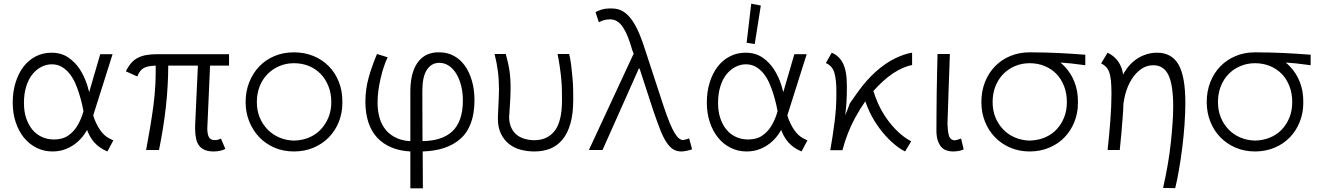

<svg xmlns="http://www.w3.org/2000/svg" viewBox="-20 -814 7184 1042"><path d="M563 8 540 -3Q522 -13 506.5 -26.5Q491 -40 478.5 -58Q466 -76 457 -97Q455 -103 453 -109Q452 -108 451 -106Q430 -70 402 -45Q374 -20 339.5 -6Q305 8 265 8Q218 8 178 -12Q138 -32 109.5 -67.5Q81 -103 65 -151.5Q49 -200 49 -257Q49 -316 64.5 -366Q80 -416 107.5 -452Q135 -488 174 -508Q213 -528 259 -528Q312 -528 350 -502.5Q388 -477 413.5 -437.5Q439 -398 454 -350Q459 -332 464 -314L524 -520H591L486 -188Q493 -163 503 -144Q513 -123 524 -107.5Q535 -92 546.5 -81.5Q558 -71 569 -65L595 -52ZM427 -191Q430 -201 433 -211Q430 -227 426 -245Q419 -275 409.5 -306Q400 -337 387 -365.5Q374 -394 356 -416Q338 -438 314.5 -451.5Q291 -465 261 -465Q232 -465 204.5 -451Q177 -437 156 -411Q135 -385 122.5 -345.5Q110 -306 110 -255Q110 -208 122.5 -171.5Q135 -135 156.5 -109.5Q178 -84 208 -70.5Q238 -57 273 -57Q319 -57 349 -77.5Q379 -98 397.5 -128Q416 -158 427 -191Z M1139 8Q1114 8 1094.5 1Q1075 -6 1062 -22Q1049 -38 1044 -62Q1039 -86 1039 -114Q1039 -124 1039 -134L1054 -458H893Q893 -406 890 -353Q887 -295 880.5 -236Q874 -177 864.5 -118.5Q855 -60 843 0H773Q785 -65 795 -124Q805 -183 812.5 -240Q820 -297 823 -353Q825 -391 825 -431Q825 -445 825 -458Q811 -457 800 -456Q781 -454 767 -448Q753 -442 743 -430.5Q733 -419 725 -399L663 -427Q677 -455 693 -473Q709 -491 730.5 -501.5Q752 -512 778.5 -516Q805 -520 839 -520H1223V-458H1120L1106 -138Q1105 -127 1105 -118Q1105 -85 1114 -69.5Q1123 -54 1143 -54Q1144 -54 1145 -54Q1147 -54 1150 -54Q1156 -54 1163.5 -56Q1171 -58 1179 -62L1203 -6Q1193 0 1175.5 4Q1158 8 1139 8Z M1575 8Q1518 8 1470 -12.5Q1422 -33 1387.5 -69Q1353 -105 1333 -154Q1313 -203 1313 -260Q1313 -319 1333 -368.5Q1353 -418 1387.5 -454Q1422 -490 1470 -510Q1518 -530 1575 -530Q1633 -530 1681.5 -510Q1730 -490 1765 -454Q1800 -418 1819 -369.5Q1838 -321 1838 -266Q1838 -263 1838 -260Q1838 -257 1838 -254Q1838 -201 1819 -153Q1800 -105 1765 -69Q1730 -33 1681.5 -12.5Q1633 8 1575 8ZM1575 -51Q1620 -52 1657 -67.5Q1694 -83 1720.5 -111Q1747 -139 1762.5 -176.5Q1778 -214 1778 -260Q1778 -307 1762.5 -346Q1747 -385 1720.5 -412.5Q1694 -440 1657 -455.5Q1620 -471 1575 -471Q1533 -471 1496.5 -455.5Q1460 -440 1432.5 -412.5Q1405 -385 1389.5 -346Q1374 -307 1374 -260Q1374 -214 1389.5 -176.5Q1405 -139 1432.5 -111Q1460 -83 1496.5 -67.5Q1533 -52 1575 -51Z M2207 208V8Q2152 5 2109 -12Q2059 -32 2026.5 -67.5Q1994 -103 1978.5 -152.5Q1963 -202 1963 -261Q1963 -331 1981.5 -395.5Q2000 -460 2026 -521L2084 -503Q2072 -479 2062.5 -449.5Q2053 -420 2045.5 -388Q2038 -356 2033.5 -322.5Q2029 -289 2029 -258Q2029 -213 2040 -174.5Q2051 -136 2075 -107.5Q2099 -79 2137 -63Q2167 -50 2207 -48V-324Q2208 -380 2220 -419Q2232 -458 2253 -483Q2274 -508 2301 -519Q2328 -530 2357 -530Q2359 -530 2362 -530Q2364 -530 2366 -530Q2407 -530 2442 -511.5Q2477 -493 2502 -458.5Q2527 -424 2541 -376Q2555 -328 2555 -270Q2555 -128 2478 -60Q2405 4 2274 8L2275 208ZM2296 -434Q2272 -397 2272 -319Q2272 -316 2272 -313L2273 -48Q2322 -49 2360 -60Q2404 -73 2433 -99.5Q2462 -126 2477 -168Q2492 -210 2492 -268Q2492 -312 2482.5 -349.5Q2473 -387 2456 -414.5Q2439 -442 2415.5 -457.5Q2392 -473 2364 -473Q2321 -473 2296 -434Z M2682 -171Q2682 -183 2683 -201.5Q2684 -220 2685 -241.5Q2686 -263 2687 -285.5Q2688 -308 2688 -330Q2688 -382 2682 -428Q2676 -474 2664 -521H2725Q2731 -498 2736 -477Q2741 -456 2744.5 -433.5Q2748 -411 2749.5 -387Q2751 -363 2751 -334Q2751 -314 2750 -291Q2749 -268 2747.5 -246.5Q2746 -225 2745 -207Q2744 -189 2743 -177Q2744 -143 2755.5 -119.5Q2767 -96 2785.5 -81.5Q2804 -67 2829 -60Q2854 -53 2881 -53Q2953 -54 2991.5 -105.5Q3030 -157 3030 -270Q3030 -273 3030 -276Q3030 -296 3029.5 -324.5Q3029 -353 3026 -385Q3023 -417 3018 -451.5Q3013 -486 3006 -521H3069Q3076 -492 3080 -458.5Q3084 -425 3087 -391.5Q3090 -358 3090.5 -327.5Q3091 -297 3091 -274Q3091 -198 3076 -144.5Q3061 -91 3033 -57Q3005 -23 2966.5 -7.5Q2928 8 2880 8Q2843 8 2807.5 -1Q2772 -10 2744 -31.5Q2716 -53 2699 -87.5Q2682 -122 2682 -171Z M3677 8Q3652 8 3633 -4Q3614 -16 3596.5 -42.5Q3579 -69 3563 -110Q3547 -151 3527 -209L3451 -442H3447L3250 0H3176L3419 -523L3411 -543Q3400 -582 3388 -612.5Q3376 -643 3362 -664.5Q3348 -686 3330.5 -697.5Q3313 -709 3291 -709Q3271 -709 3255.5 -704Q3240 -699 3230 -693L3212 -748Q3226 -756 3245 -762Q3264 -768 3285 -768Q3291 -768 3297 -768Q3299 -768 3301 -768Q3336 -768 3362.5 -751.5Q3389 -735 3410.5 -704Q3432 -673 3450 -630Q3468 -587 3484 -535L3579 -245Q3599 -185 3614 -148.5Q3629 -112 3642 -91Q3655 -70 3666 -62Q3677 -54 3687 -54Q3694 -55 3702 -57Q3710 -59 3720 -63L3736 -4Q3727 0 3709 4Q3691 8 3677 8Z M4330 8 4307 -3Q4289 -13 4273.5 -26.5Q4258 -40 4245.5 -58Q4233 -76 4224 -97Q4222 -103 4220 -109Q4219 -108 4218 -106Q4197 -70 4169 -45Q4141 -20 4106.5 -6Q4072 8 4032 8Q3985 8 3945 -12Q3905 -32 3876.5 -67.5Q3848 -103 3832 -151.5Q3816 -200 3816 -257Q3816 -316 3831.5 -366Q3847 -416 3874.5 -452Q3902 -488 3941 -508Q3980 -528 4026 -528Q4079 -528 4117 -502.5Q4155 -477 4180.5 -437.5Q4206 -398 4221 -350Q4226 -332 4231 -314L4291 -520H4358L4253 -188Q4260 -163 4270 -144Q4280 -123 4291 -107.5Q4302 -92 4313.5 -81.5Q4325 -71 4336 -65L4362 -52ZM4109 -784 4076 -575 4032 -582 4057 -794ZM4194 -191Q4197 -201 4200 -211Q4197 -227 4193 -245Q4186 -275 4176.5 -306Q4167 -337 4154 -365.5Q4141 -394 4123 -416Q4105 -438 4081.5 -451.5Q4058 -465 4028 -465Q3999 -465 3971.5 -451Q3944 -437 3923 -411Q3902 -385 3889.5 -345.5Q3877 -306 3877 -255Q3877 -208 3889.5 -171.5Q3902 -135 3923.5 -109.5Q3945 -84 3975 -70.5Q4005 -57 4040 -57Q4086 -57 4116 -77.5Q4146 -98 4164.5 -128Q4183 -158 4194 -191Z M4892 8Q4856 -10 4820 -43Q4784 -76 4753.5 -117Q4723 -158 4701 -203Q4686 -235 4676 -264Q4647 -223 4621 -175Q4577 -94 4552 1H4486Q4500 -78 4509.5 -153.5Q4519 -229 4519 -298Q4519 -305 4519 -312Q4519 -317 4519 -323Q4519 -380 4508.5 -418Q4498 -456 4462 -472L4494 -528Q4513 -520 4528 -506.5Q4543 -493 4554 -472Q4565 -451 4570.5 -420.5Q4576 -390 4576 -348Q4576 -337 4576 -326Q4576 -297 4574 -262.5Q4572 -228 4567 -188Q4592 -250 4592 -253Q4592 -253 4592 -253Q4592 -253 4592 -253Q4596 -258 4635 -314Q4683 -381 4734.5 -426.5Q4786 -472 4837.5 -497Q4889 -522 4930 -528V-461Q4881 -452 4825 -415Q4771 -378 4720 -320Q4730 -287 4746 -251Q4765 -209 4792 -170.5Q4819 -132 4852.5 -100Q4886 -68 4925 -47ZM4592 -253Q4592 -252 4592 -252Q4592 -252 4592 -253Z M5151 8Q5133 8 5116 2Q5099 -4 5087.5 -17.5Q5076 -31 5069 -53Q5062 -75 5062 -106Q5062 -153 5062.5 -203Q5063 -253 5063.5 -305.5Q5064 -358 5065.5 -411.5Q5067 -465 5068 -521H5135Q5134 -474 5131.5 -418.5Q5129 -363 5127.5 -310Q5126 -257 5124.5 -213Q5123 -169 5122 -144Q5124 -90 5132 -72Q5140 -54 5161 -52Q5170 -54 5177.5 -56Q5185 -58 5196 -62L5210 -3Q5194 4 5178 6Q5162 8 5151 8Z M5568 8Q5511 8 5463 -12.5Q5415 -33 5380 -69Q5345 -105 5325.5 -154Q5306 -203 5306 -260Q5306 -319 5325.5 -368.5Q5345 -418 5380 -454Q5415 -490 5463 -510Q5511 -530 5568 -530Q5569 -530 5569 -530Q5611 -530 5647.5 -529Q5684 -528 5720 -526.5Q5756 -525 5793 -522.5Q5830 -520 5870 -517V-460Q5843 -463 5826.5 -465.5Q5810 -468 5790.5 -470Q5771 -472 5741 -474Q5738 -474 5735 -474Q5747 -465 5757 -454Q5792 -418 5811 -369.5Q5830 -321 5830 -266Q5830 -263 5830 -260Q5830 -257 5830 -254Q5830 -201 5811 -153Q5792 -105 5757.5 -69Q5723 -33 5674 -12.5Q5625 8 5568 8ZM5568 -51Q5612 -52 5649.5 -67.5Q5687 -83 5713.5 -111Q5740 -139 5755 -176.5Q5770 -214 5770 -260Q5770 -307 5755 -346Q5740 -385 5713.5 -412.5Q5687 -440 5649.5 -455.5Q5612 -471 5568 -471Q5526 -471 5489 -455.5Q5452 -440 5425 -412.5Q5398 -385 5382.5 -346Q5367 -307 5367 -260Q5367 -214 5382.5 -176.5Q5398 -139 5425 -111Q5452 -83 5489 -67.5Q5526 -52 5568 -51Z M6292 206Q6307 141 6317.5 79.5Q6328 18 6334 -38.5Q6340 -95 6343.5 -144.5Q6347 -194 6347 -235Q6347 -354 6321 -407Q6295 -460 6239 -460Q6202 -460 6172 -438.5Q6142 -417 6120.5 -382Q6099 -347 6087 -303Q6081 -278 6077 -252Q6076 -216 6073 -179Q6067 -94 6057 0H5991Q6000 -81 6006 -160.5Q6012 -240 6012 -305Q6012 -349 6009 -377.5Q6006 -406 5999 -424Q5992 -442 5981 -452.5Q5970 -463 5956 -470L5991 -528Q6019 -514 6036 -495.5Q6053 -477 6063 -454Q6072 -434 6075 -409Q6079 -418 6085 -426Q6103 -456 6129.5 -479Q6156 -502 6189.5 -515Q6223 -528 6259 -528Q6339 -528 6376 -463.5Q6413 -399 6413 -256Q6413 -202 6408.5 -138Q6404 -74 6396 -11Q6388 52 6378 109.5Q6368 167 6358 207Z M6791 8Q6734 8 6686 -12.5Q6638 -33 6603 -69Q6568 -105 6548.5 -154Q6529 -203 6529 -260Q6529 -319 6548.5 -368.5Q6568 -418 6603 -454Q6638 -490 6686 -510Q6734 -530 6791 -530Q6792 -530 6792 -530Q6834 -530 6870.5 -529Q6907 -528 6943 -526.5Q6979 -525 7016 -522.5Q7053 -520 7093 -517V-460Q7066 -463 7049.5 -465.5Q7033 -468 7013.5 -470Q6994 -472 6964 -474Q6961 -474 6958 -474Q6970 -465 6980 -454Q7015 -418 7034 -369.5Q7053 -321 7053 -266Q7053 -263 7053 -260Q7053 -257 7053 -254Q7053 -201 7034 -153Q7015 -105 6980.5 -69Q6946 -33 6897 -12.5Q6848 8 6791 8ZM6791 -51Q6835 -52 6872.5 -67.5Q6910 -83 6936.5 -111Q6963 -139 6978 -176.5Q6993 -214 6993 -260Q6993 -307 6978 -346Q6963 -385 6936.5 -412.5Q6910 -440 6872.5 -455.5Q6835 -471 6791 -471Q6749 -471 6712 -455.5Q6675 -440 6648 -412.5Q6621 -385 6605.5 -346Q6590 -307 6590 -260Q6590 -214 6605.5 -176.5Q6621 -139 6648 -111Q6675 -83 6712 -67.5Q6749 -52 6791 -51Z"/></svg>

Font: Rising Sun Light
Style: Regular
Weight: 300
Designer: Matt McInerney, Pablo Impallari, Rodrigo Fuenzalida (Raleway font), Stephen Hutchings (Greek), Cristiano Sobral (main ch
Foundry: The Rising Sun Project Authors
Version: Version 4.327; ttfautohint (v1.8.4.7-5d5b-dirty)